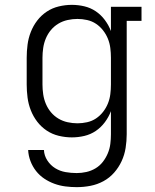

<svg xmlns="http://www.w3.org/2000/svg" viewBox="-20 -558 640 791"><path d="M296 213Q273 213 249.5 210Q226 207 204 199Q182 191 162.5 178Q143 165 128.5 146.5Q114 128 105.5 105.5Q97 83 96 60H161Q162 83 175 103Q188 123 207.5 135Q227 147 250 151Q273 155 296 155Q316 155 336 150.5Q356 146 373.5 135.5Q391 125 403.5 109Q416 93 424 74Q432 55 434.5 35Q437 15 437 -5V-100Q428 -76 412 -54.5Q396 -33 374.5 -18.5Q353 -4 327.5 2Q302 8 276 8Q249 8 222 1.5Q195 -5 172.5 -20Q150 -35 133.5 -56.5Q117 -78 107 -103.5Q97 -129 93.5 -156Q90 -183 90 -210V-320Q90 -347 93.5 -374Q97 -401 107 -426.5Q117 -452 133.5 -473.5Q150 -495 172.5 -510Q195 -525 222 -531.5Q249 -538 276 -538Q302 -538 327.5 -532Q353 -526 374.5 -511.5Q396 -497 412 -475.5Q428 -454 437 -430V-530H563V-472H502V-5Q502 23 497.5 51.5Q493 80 481 106Q469 132 450 153.5Q431 175 406 188.5Q381 202 353 207.5Q325 213 296 213ZM299 -50Q319 -50 339 -54.5Q359 -59 375.5 -70Q392 -81 404.5 -97Q417 -113 424.5 -131.5Q432 -150 434.5 -170Q437 -190 437 -210V-320Q437 -340 434.5 -360Q432 -380 424.5 -398.5Q417 -417 404.5 -433Q392 -449 375.5 -460Q359 -471 339 -475.5Q319 -480 299 -480Q279 -480 258.5 -475.5Q238 -471 220.5 -460.5Q203 -450 190 -434.5Q177 -419 169 -400Q161 -381 158 -360.5Q155 -340 155 -320V-210Q155 -190 158 -169.5Q161 -149 169 -130Q177 -111 190 -95.5Q203 -80 220.5 -69.5Q238 -59 258.5 -54.5Q279 -50 299 -50Z"/></svg>

Font: Iosevka Slab Light Extended
Style: Regular
Weight: 300
Width: 7
Monospace: yes
Designer: Belleve Invis
Foundry: Belleve Invis
Version: Version 11.1.0; ttfautohint (v1.8.3)